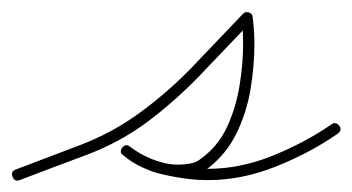

<svg xmlns="http://www.w3.org/2000/svg" viewBox="-30 -294 593 323"><path d="M-9 3Q-12 -6 -3 -9Q50 -29 105 -50Q160 -71 206 -105Q254 -140 296 -184Q338 -228 379 -271Q383 -275 389 -273Q395 -271 395 -265Q398 -242 398 -220Q398 -183 391.5 -144Q385 -105 368 -70Q351 -35 320 -11Q309 -4 296 -1Q283 2 271 2Q245 2 221 -7.5Q197 -17 177 -33Q170 -38 176 -46Q182 -53 189 -47Q214 -27 251.5 -18.5Q289 -10 320 -10Q374 -10 428.5 -32Q483 -54 528 -85Q535 -90 541 -82Q546 -75 538 -69Q492 -37 434.5 -14Q377 9 320 9Q285 9 244.5 -0.5Q204 -10 177 -33Q170 -39 176 -46Q182 -53 189 -47Q206 -34 227.5 -25.5Q249 -17 271 -17Q280 -17 290.5 -19Q301 -21 308 -27Q337 -48 352 -80.5Q367 -113 373 -150Q379 -187 379 -220Q379 -241 377 -264Q376 -269 386 -265Q397 -262 393 -258Q351 -214 308.5 -169.5Q266 -125 218 -89Q171 -54 114.5 -33Q58 -12 3 9Q-6 12 -9 3Z"/></svg>

Font: FRB American Cursive Guidelines Extralight
Style: Italic
Weight: 200
Italic angle: -25°
Version: Version 2.0;Modular Font Editor K font №1